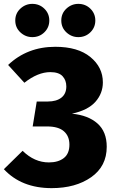

<svg xmlns="http://www.w3.org/2000/svg" viewBox="-26 -955 593 993"><path d="M241 18Q85 18 -6 -80L91 -175Q152 -115 227 -115Q275 -115 304 -137.5Q333 -160 333 -207Q333 -251 304.5 -276Q276 -301 218 -301H143L164 -430H221Q266 -430 291.5 -450Q317 -470 317 -508Q317 -540 297.5 -561Q278 -582 234 -582Q170 -582 100 -527L16 -619Q115 -713 260 -713Q377 -713 441.5 -660Q506 -607 506 -529Q506 -472 467.5 -428.5Q429 -385 346 -367Q430 -359 478 -316.5Q526 -274 526 -196Q526 -95 445.5 -38.5Q365 18 241 18ZM141 -763Q106 -763 79.5 -787.5Q53 -812 53 -849Q53 -886 79.5 -910.5Q106 -935 141 -935Q178 -935 203.5 -910Q229 -885 229 -849Q229 -813 203.5 -788Q178 -763 141 -763ZM379 -763Q344 -763 317.5 -787.5Q291 -812 291 -849Q291 -886 317.5 -910.5Q344 -935 379 -935Q416 -935 441.5 -910Q467 -885 467 -849Q467 -813 441.5 -788Q416 -763 379 -763Z"/></svg>

Font: Trujillo ExtraBold
Style: Regular
Weight: 800
Designer: Fira Sans original fonts by bBox Type GmbH, Carrois Corporate GbR, & Edenspiekermann AG / Changes by Cristiano Sobral
Foundry: Fira Sans original fonts by bBox Type GmbH, Carrois Corporate GbR, & Edenspiekermann AG / Changes by Cristiano Sobral
Version: Version 4.301;July 28, 2020;FontCreator 13.0.0.2655 64-bit